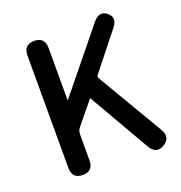

<svg xmlns="http://www.w3.org/2000/svg" viewBox="-136 -866 934 992"><g transform="rotate(-20 331.5 -370.0)"><path d="M155 0Q97 0 97 -60V-677Q97 -737 155 -737Q213 -737 213 -677V-393Q213 -388 216 -392L484 -722Q522 -769 561 -737Q600 -706 562 -659L404 -460Q397 -452 402 -443L616 -80Q646 -28 598 0Q550 28 520 -24L328 -357Q326 -361 323 -357L225 -237Q213 -222 213 -203V-60Q213 0 155 0Z"/></g></svg>

Font: Resource Han Rounded KR Medium
Style: Regular
Weight: 500
Designer: Cyano Hao (round all glyphs); Ryoko NISHIZUKA 西塚涼子 (kana, bopomofo & ideographs); Paul D. Hunt (Latin, Greek & Cyrillic)
Foundry: Cyano Hao
Version: 0.990